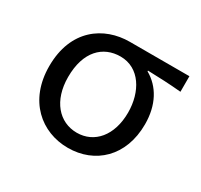

<svg xmlns="http://www.w3.org/2000/svg" viewBox="-126 -730 951 908"><g transform="rotate(30 350.0 -276.5)"><path d="M69 -277C69 -89 193 14 338 14C485 14 599 -89 599 -265C599 -370 556 -447 484 -488V-492C549 -490 601 -488 667 -482V-567H342C201 -567 69 -477 69 -277ZM502 -273C502 -147 434 -69 339 -69C242 -69 172 -149 172 -277C172 -417 244 -485 339 -485C444 -485 502 -385 502 -273Z"/></g></svg>

Font: Kawkab Mono Light
Style: Bold
Weight: 400
Monospace: yes
Designer: Abdullah Arif
Foundry: Abdullah Arif
Version: Version 1.000;PS 000.500;hotconv 1.0.88;makeotf.lib2.5.64775